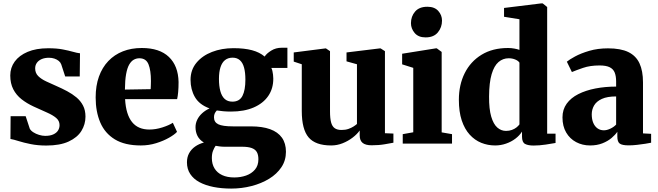

<svg xmlns="http://www.w3.org/2000/svg" viewBox="-20 -839 3843 1122"><path d="M250.5 11.5Q201 11.5 160 3.2Q119 -5 89 -14.5Q59 -24 41 -27L42 -160H130L154 -87Q160 -75.5 174.8 -66Q189.5 -56.5 208.2 -50.8Q227 -45 244 -45Q272.5 -45 291.2 -53.5Q310 -62 319 -76.2Q328 -90.5 328 -108Q328 -133 308.2 -149.8Q288.5 -166.5 254.2 -181.5Q220 -196.5 176.5 -216.5Q136.5 -235 105.8 -259.2Q75 -283.5 57.5 -317.5Q40 -351.5 40 -398Q40 -443.5 66 -479.2Q92 -515 141.5 -536Q191 -557 261.5 -557Q311.5 -557 346.5 -550.2Q381.5 -543.5 405.8 -536.5Q430 -529.5 447.5 -527.5L446 -392H361L338 -462.5Q334 -474 323.5 -482.8Q313 -491.5 298.2 -496.5Q283.5 -501.5 266 -501.5Q242 -501.5 223.8 -493.8Q205.5 -486 195.5 -472Q185.5 -458 185.5 -439.5Q185.5 -412 203.5 -394.2Q221.5 -376.5 250.2 -363.2Q279 -350 311.5 -335.5Q342.5 -322 372.5 -306Q402.5 -290 426.8 -269.8Q451 -249.5 465.2 -222.2Q479.5 -195 479.5 -157.5Q479.5 -112.5 455.8 -74Q432 -35.5 381.2 -12Q330.5 11.5 250.5 11.5Z M803 11Q709.5 11 651.2 -24.5Q593 -60 566 -123.2Q539 -186.5 539 -269.5Q539 -338 558.2 -391.5Q577.5 -445 613 -482.2Q648.5 -519.5 698 -539Q747.5 -558.5 808.5 -558.5Q912.5 -558.5 967 -506.2Q1021.5 -454 1023.5 -360Q1023.5 -326 1021.2 -301.2Q1019 -276.5 1015 -259.5H711Q713.5 -214 723.8 -180.8Q734 -147.5 751.8 -125.5Q769.5 -103.5 794.8 -92.8Q820 -82 853 -82Q890 -82 929 -94.5Q968 -107 990 -121.5L1014.5 -68.5Q1000 -52.5 967.5 -34Q935 -15.5 892.2 -2.2Q849.5 11 803 11ZM710 -315.5 860.5 -318Q861 -330.5 861.5 -342Q862 -353.5 862 -365.5Q862 -428 847.8 -463.2Q833.5 -498.5 794.5 -498.5Q777 -498.5 762 -490.2Q747 -482 735.2 -462Q723.5 -442 717 -406.2Q710.5 -370.5 710 -315.5Z M1331 263Q1274.5 263 1227.2 253.5Q1180 244 1145.5 225.5Q1111 207 1091.8 178Q1072.5 149 1072.5 109.5Q1072.5 79.5 1085.2 56.2Q1098 33 1120.5 17.2Q1143 1.5 1171.5 -6Q1145.5 -22 1134 -44.8Q1122.5 -67.5 1122.5 -96Q1122.5 -118.5 1132.5 -139.2Q1142.5 -160 1161 -177Q1179.5 -194 1204.5 -205.5Q1144.5 -227.5 1119 -271.8Q1093.5 -316 1093.5 -372.5Q1093.5 -430.5 1127.8 -472Q1162 -513.5 1218.8 -535.5Q1275.5 -557.5 1344 -557.5Q1408 -557.5 1452.8 -545.5Q1497.5 -533.5 1526.5 -508.5Q1538 -526.5 1564.8 -543.2Q1591.5 -560 1626 -560H1659.5V-442H1565.5Q1569.5 -435 1571.8 -424.5Q1574 -414 1575.5 -402.8Q1577 -391.5 1577 -380.5Q1577.5 -322 1547.8 -278.5Q1518 -235 1462.5 -211Q1407 -187 1329.5 -187Q1307 -187 1285.8 -188.8Q1264.5 -190.5 1247 -193.5Q1238.5 -184.5 1234.5 -175.2Q1230.5 -166 1230.5 -153.5Q1230.5 -125 1255.5 -112.8Q1280.5 -100.5 1342 -100.5H1446Q1513 -100.5 1558.5 -84Q1604 -67.5 1627.5 -34.5Q1651 -1.5 1651 48Q1651 98.5 1624.5 138.2Q1598 178 1552.5 205.8Q1507 233.5 1449.8 248.2Q1392.5 263 1331 263ZM1349 198Q1386 198 1418 186.8Q1450 175.5 1470 152Q1490 128.5 1490 91.5Q1490 65.5 1480.8 49.5Q1471.5 33.5 1450.5 26Q1429.5 18.5 1395 18.5H1292.5Q1278 18.5 1264.5 16.8Q1251 15 1240 13Q1231.5 25 1224.8 42.2Q1218 59.5 1218 84.5Q1218 120 1233.8 145.5Q1249.5 171 1278.8 184.5Q1308 198 1349 198ZM1338 -245Q1379.5 -245 1396.8 -278.5Q1414 -312 1414 -373.5Q1414 -415.5 1406.2 -444Q1398.5 -472.5 1381.8 -487.2Q1365 -502 1339.5 -502Q1313 -502 1295.2 -488Q1277.5 -474 1268.5 -446.2Q1259.5 -418.5 1259.5 -377.5Q1259.5 -337 1267.5 -307Q1275.5 -277 1292.8 -261Q1310 -245 1338 -245Z M2151.5 10Q2116 10 2099 -4Q2082 -18 2082 -47.5V-76.5Q2066.5 -54.5 2040.2 -34.5Q2014 -14.5 1982 -1.8Q1950 11 1915.5 11Q1823.5 11 1783.5 -36Q1743.5 -83 1743.5 -190.5V-463.5L1696.5 -479V-532.5L1880.5 -556H1885L1908.5 -540V-188Q1908.5 -147.5 1914.8 -124Q1921 -100.5 1935.8 -90Q1950.5 -79.5 1975.5 -79.5Q1998.5 -79.5 2015.8 -85.5Q2033 -91.5 2045.5 -99.5Q2058 -107.5 2066 -114.5V-463.5L2005 -480.5V-532.5L2197.5 -556H2204.5L2229.5 -540V-60.5L2279 -58.5V-5Q2260.5 -1.5 2227.2 4.2Q2194 10 2151.5 10Z M2333.5 0V-55L2395 -66V-442.5L2330 -463V-525L2527 -556.5H2532.5L2561 -535.5V-65.5L2621.5 -55V0ZM2466.5 -620.5Q2425 -620.5 2403.2 -646.2Q2381.5 -672 2381.5 -703.5Q2381.5 -743.5 2405.8 -771.5Q2430 -799.5 2477 -799.5H2478Q2519.5 -799.5 2541.2 -775Q2563 -750.5 2563 -718.5Q2563 -679 2538.8 -649.8Q2514.5 -620.5 2467.5 -620.5Z M2873.5 11Q2830.5 11 2792.2 -4.5Q2754 -20 2724.5 -52.5Q2695 -85 2678.2 -135.5Q2661.5 -186 2661.5 -256Q2661.5 -343 2695.5 -411.2Q2729.5 -479.5 2794 -519Q2858.5 -558.5 2949 -558.5Q2968 -558.5 2985.5 -555.2Q3003 -552 3015.5 -547.5V-726.5L2925.5 -741V-792.5L3141 -819H3151.5L3177.5 -798V-58H3226.5V-3.5Q3205.5 0.5 3168.5 6Q3131.5 11.5 3098 11.5Q3066 11.5 3048.2 2Q3030.5 -7.5 3030.5 -41V-70Q3016 -47 2992 -28.8Q2968 -10.5 2937.2 0.2Q2906.5 11 2873.5 11ZM2937 -74Q2956 -74 2971.5 -79.8Q2987 -85.5 2998 -94.2Q3009 -103 3015.5 -112V-473Q3008.5 -484 2991 -491.2Q2973.5 -498.5 2952.5 -498.5Q2919 -498.5 2893.2 -476.5Q2867.5 -454.5 2853 -405.5Q2838.5 -356.5 2838 -275Q2837.5 -202 2850.5 -157.8Q2863.5 -113.5 2886 -93.8Q2908.5 -74 2937 -74Z M3428.5 11Q3383.5 11 3346.8 -8.5Q3310 -28 3288.5 -64.8Q3267 -101.5 3267 -153Q3267 -199 3291.5 -233Q3316 -267 3359.5 -289Q3403 -311 3459.8 -322Q3516.5 -333 3580.5 -333V-362.5Q3580.5 -394 3572.2 -414.8Q3564 -435.5 3543 -446Q3522 -456.5 3483.5 -456.5Q3428 -456.5 3386.8 -442.2Q3345.5 -428 3322 -418L3292.5 -478.5Q3306.5 -490.5 3340.5 -509Q3374.5 -527.5 3423.8 -542Q3473 -556.5 3533 -556.5Q3607 -556.5 3651.8 -534.8Q3696.5 -513 3717 -469Q3737.5 -425 3737.5 -357.5V-59.5L3785 -57V-5Q3774 -2.5 3751.5 1Q3729 4.5 3702.8 7.5Q3676.5 10.5 3654 10.5Q3616 10.5 3601.8 0.2Q3587.5 -10 3587.5 -41.5V-69Q3576 -51.5 3554 -32.8Q3532 -14 3500.2 -1.5Q3468.5 11 3428.5 11ZM3509 -77.5Q3526 -77.5 3546.5 -87Q3567 -96.5 3580.5 -111V-275.5Q3528.5 -275.5 3497 -261Q3465.5 -246.5 3451.8 -222.8Q3438 -199 3438 -171Q3438 -142 3446.8 -121.2Q3455.5 -100.5 3471.5 -89Q3487.5 -77.5 3509 -77.5Z"/></svg>

Font: Merriweather 48pt Black
Style: Regular
Weight: 900
Version: Version 2.100